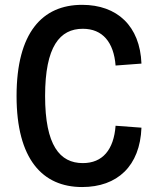

<svg xmlns="http://www.w3.org/2000/svg" viewBox="-20 -762 660 794"><path d="M166.5 -365C166.5 -570 227.5 -643 322.5 -643C404.5 -643 450.5 -587 458 -491L565 -499C559 -654.5 464.5 -742 319.5 -742C155 -742 48.5 -627 48.5 -365C48.5 -103.5 156 11.5 319.5 11.5C465.5 11.5 559 -75.5 565 -234L458 -242C450.5 -143 404.5 -87.5 322.5 -87.5C227.5 -87.5 166.5 -160.5 166.5 -365Z"/></svg>

Font: Monaspace Neon Medium
Style: Regular
Weight: 500
Designer: Riley Cran & the Lettermatic Team
Foundry: Lettermatic
Version: Version 1.200 (Monaspace Neon)